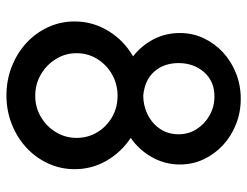

<svg xmlns="http://www.w3.org/2000/svg" viewBox="-106 -640 771 599"><g transform="rotate(90 279.5 -340.5)"><path d="M507.8 -188Q507.8 -143.6 489.7 -104.7Q471.7 -65.9 440.4 -37.1Q409.2 -8.3 367.2 8.3Q325.2 24.9 277.8 24.9Q230 24.9 187.7 8.3Q145.5 -8.3 114.3 -37.1Q83 -65.9 64.9 -104.7Q46.9 -143.6 46.9 -188Q46.9 -244.6 76.7 -293.2Q106.4 -341.8 155.8 -370.1Q122.1 -396.5 102.5 -434.1Q83 -471.7 83 -516.1Q83 -555.7 99.1 -590.1Q115.2 -624.5 143.1 -650.4Q170.9 -676.3 208.3 -691.2Q245.6 -706.1 288.1 -706.1Q330.6 -706.1 367.9 -691.2Q405.3 -676.3 433.1 -650.4Q460.9 -624.5 477.1 -590.1Q493.2 -555.7 493.2 -516.1Q493.2 -469.7 470.5 -429.2Q447.8 -388.7 410.2 -362.8Q455.1 -333 481.4 -287.4Q507.8 -241.7 507.8 -188ZM398.9 -512.2Q398.9 -543.5 382.8 -568.6Q366.7 -593.8 339.8 -608.9Q313 -624 280.8 -624Q233.4 -624 205.1 -591.6Q176.8 -559.1 176.8 -512.2Q176.8 -466.8 202.9 -436.8Q229 -406.7 277.8 -401.9Q309.1 -401.9 336.7 -415.3Q364.3 -428.7 381.6 -453.6Q398.9 -478.5 398.9 -512.2ZM410.2 -193.8Q410.2 -229.5 392.6 -258.5Q375 -287.6 345.2 -304.7Q315.4 -321.8 278.8 -321.8Q242.7 -321.8 212.4 -304.7Q182.1 -287.6 164.1 -258.5Q146 -229.5 146 -193.8Q146 -158.7 164.1 -129.4Q182.1 -100.1 212.4 -82.5Q242.7 -64.9 278.8 -64.9Q314.9 -64.9 344.7 -82.5Q374.5 -100.1 392.3 -129.4Q410.2 -158.7 410.2 -193.8Z"/></g></svg>

Font: Preahvihear
Style: Regular
Weight: 400
Designer: Danh Hong
Version: Version 8.002; ttfautohint (v1.8.3)